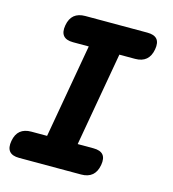

<svg xmlns="http://www.w3.org/2000/svg" viewBox="-109 -820 817 909"><g transform="rotate(15 300.0 -365.0)"><path d="M319 -135H396Q430 -135 444 -118.5Q458 -102 452 -68Q446 -34 426 -17Q406 0 372 0H68Q34 0 20 -17Q6 -34 12 -68Q18 -102 38 -118.5Q58 -135 92 -135H169L250 -595H173Q139 -595 125 -612Q111 -629 117 -663Q123 -697 143 -713.5Q163 -730 197 -730H501Q535 -730 549 -713.5Q563 -697 557 -663Q551 -629 531 -612Q511 -595 477 -595H400Z"/></g></svg>

Font: Maple Mono ExtraBold
Style: Italic
Weight: 800
Italic angle: -10°
Monospace: yes
Designer: subframe7536
Version: Version 7.200